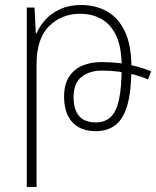

<svg xmlns="http://www.w3.org/2000/svg" viewBox="-20 -514 624 767"><path d="M87 233V-484H118L123 -381H126Q139 -411 162.5 -436.5Q186 -462 221.5 -478Q257 -494 304 -494L300 -459Q226 -459 176 -409.5Q126 -360 126 -256V233ZM571 -197Q545 -208 515 -216Q485 -224 453 -228Q421 -232 387 -232Q338 -232 306 -207Q274 -182 274 -126Q274 -76 296 -50.5Q318 -25 363 -25Q398 -25 421 -45.5Q444 -66 455 -114.5Q466 -163 466 -246Q466 -326 444 -372Q422 -418 384.5 -438.5Q347 -459 300 -459L304 -494Q362 -494 407.5 -468.5Q453 -443 479 -388Q505 -333 505 -246Q505 -151 489 -95Q473 -39 441.5 -14.5Q410 10 362 10Q322 10 294 -6Q266 -22 251 -52.5Q236 -83 236 -127Q236 -177 256 -207.5Q276 -238 309.5 -252Q343 -266 386 -266Q422 -266 456 -262Q490 -258 522.5 -249.5Q555 -241 584 -229Z"/></svg>

Font: Noto Sans Armenian ExtraLight
Style: Regular
Weight: 250
Designer: Monotype Design Team
Foundry: Monotype Imaging Inc.
Version: Version 2.007